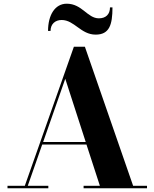

<svg xmlns="http://www.w3.org/2000/svg" viewBox="-20 -1017 834 1037"><path d="M313 -909C381.5 -909 416.5 -830 496.5 -830C570.5 -830 587.5 -882.5 587.5 -977H574C574 -940 552 -918 514 -918C452 -918 423.5 -997 340.5 -997C276.5 -997 239.5 -935 239.5 -850H253C253 -887 278 -909 313 -909ZM20.5 -13.5V0H241V-13.5H130L208 -236.5H447L519.5 -13.5H431.5V0H774V-13.5H699L438.5 -764.5H379L114 -13.5ZM332.5 -591.5 443 -250H213Z"/></svg>

Font: Bodoni* 16pt
Style: Bold
Weight: 700
Version: Version 2.3